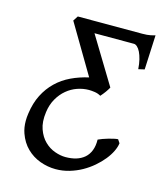

<svg xmlns="http://www.w3.org/2000/svg" viewBox="-99 -699 678 789"><g transform="rotate(15 240.0 -304.0)"><path d="M43.5 -177.7Q49.8 -223.1 67.4 -257.8Q85 -292.5 111.6 -318.1Q138.2 -343.8 172.6 -360.1Q207 -376.5 246.6 -385.3L123 -594.2L136.7 -615.2H411.1Q421.9 -615.2 430.7 -616Q439.5 -616.7 447.5 -618.4Q455.6 -620.1 465.3 -623L458.5 -476.1L432.6 -470.2Q431.2 -492.7 426.8 -510.5Q422.4 -528.3 416.3 -540.8Q410.2 -553.2 402.8 -559.8Q395.5 -566.4 388.7 -566.4H220.7L341.3 -367.7L340.8 -367.2H341.3Q335.9 -357.4 327.9 -346.2Q319.8 -335 310.1 -324.2Q298.8 -331.1 284.4 -333.3Q270 -335.4 259.8 -335.4Q234.9 -335.4 210.4 -326.9Q186 -318.4 165.8 -301.5Q145.5 -284.7 131.1 -259.5Q116.7 -234.4 112.3 -201.7Q106.4 -159.2 117.2 -129.2Q127.9 -99.1 147.5 -80.1Q167 -61 191.2 -52.5Q215.3 -43.9 236.8 -43.9Q261.7 -43.9 282 -50Q302.2 -56.2 316.9 -68.8Q331.5 -81.5 339.1 -101.1Q346.7 -120.6 346.2 -147.5Q354.5 -151.4 365.2 -155.3Q376 -159.2 387.2 -162.4Q398.4 -165.5 408.9 -168Q419.4 -170.4 427.2 -170.9L437 -156.2Q435.1 -140.1 426 -121.3Q417 -102.5 401.6 -83.5Q386.2 -64.5 365.7 -46.9Q345.2 -29.3 320.8 -15.6Q296.4 -2 268.3 6.3Q240.2 14.6 210.4 14.6Q176.8 14.6 144 2.7Q111.3 -9.3 86.7 -33.4Q62 -57.6 49.3 -93.8Q41 -117.2 41 -145.5Q41 -161.1 43.5 -177.7Z"/></g></svg>

Font: Akkhara
Style: Italic
Weight: 400
Italic angle: -7°
Designer: J. Victor Gaultney
Version: Version 1.00 June 13, 2006, initial release